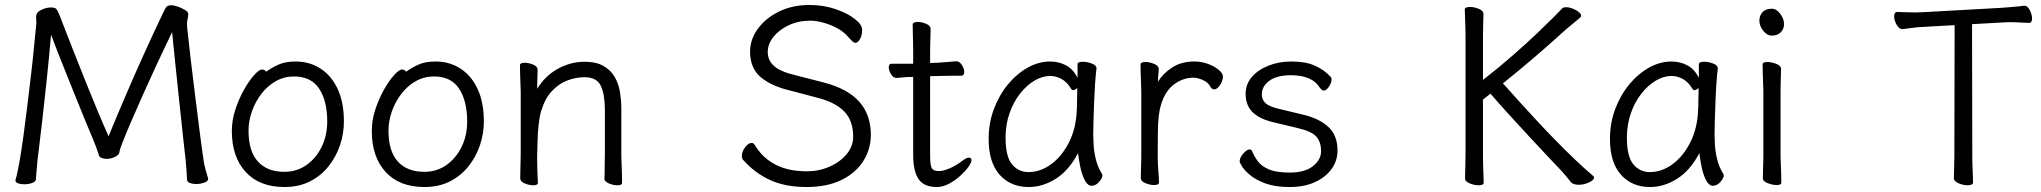

<svg xmlns="http://www.w3.org/2000/svg" viewBox="-20 -733 8194 771"><path d="M731 -628Q737 -570 745.5 -497.5Q754 -425 763.5 -349.5Q773 -274 781.5 -207Q790 -140 797 -93Q799 -76 805 -53.5Q811 -31 815 -19Q815 -18 815.5 -17.5Q816 -17 816 -15Q816 -5 800 0.5Q784 6 767 6Q754 6 743 2Q732 -2 731 -11Q730 -32 729 -47.5Q728 -63 726 -85Q721 -130 714 -193.5Q707 -257 699.5 -329Q692 -401 684.5 -472Q677 -543 671 -604Q641 -542 610.5 -476.5Q580 -411 553 -350.5Q526 -290 505 -241Q484 -192 472 -161Q460 -130 460 -124Q459 -111 442 -103Q425 -95 408 -95Q397 -95 388 -98.5Q379 -102 377 -110Q372 -126 365.5 -144Q359 -162 356 -168Q341 -203 320 -254.5Q299 -306 275 -365.5Q251 -425 227.5 -484Q204 -543 185 -594Q178 -512 168.5 -421Q159 -330 149 -243Q139 -156 130 -84Q128 -66 127 -49Q126 -32 124 -12Q123 -3 108.5 2Q94 7 77 7Q63 7 52.5 3Q42 -1 42 -8V-10Q50 -36 58 -82Q66 -128 74 -186Q82 -244 89.5 -306.5Q97 -369 104 -427.5Q111 -486 115.5 -533.5Q120 -581 123 -609.5Q126 -638 126 -639Q126 -647 125.5 -652.5Q125 -658 125 -663Q125 -665 125 -668Q125 -671 126 -673Q128 -685 147 -694Q166 -703 185 -703Q199 -703 205 -698Q211 -693 221 -667Q244 -607 270 -541Q296 -475 322 -410Q348 -345 372 -287.5Q396 -230 416 -186Q448 -264 484.5 -349Q521 -434 559 -518Q597 -602 631 -673Q638 -687 644 -699.5Q650 -712 667 -712Q678 -712 694 -706.5Q710 -701 723 -693Q736 -685 736 -677Q736 -667 733.5 -657.5Q731 -648 731 -635Z M1049 -445Q1069 -460 1097 -473Q1125 -486 1167 -486Q1224 -486 1268 -457Q1312 -428 1336.5 -374.5Q1361 -321 1361 -245Q1361 -197 1345.5 -150.5Q1330 -104 1299.5 -65.5Q1269 -27 1224.5 -4.5Q1180 18 1122 18Q1022 18 966.5 -42.5Q911 -103 911 -207Q911 -251 925.5 -294.5Q940 -338 960.5 -374Q981 -410 1001 -432Q1021 -454 1032 -454Q1042 -454 1049 -445ZM1122 -43Q1171 -43 1209.5 -69.5Q1248 -96 1271 -142Q1294 -188 1294 -245Q1294 -328 1261.5 -377Q1229 -426 1161 -426Q1121 -426 1087.5 -407Q1054 -388 1029.5 -356Q1005 -324 991.5 -285.5Q978 -247 978 -208Q978 -126 1015.5 -84.5Q1053 -43 1122 -43Z M1611 -445Q1631 -460 1659 -473Q1687 -486 1729 -486Q1786 -486 1830 -457Q1874 -428 1898.5 -374.5Q1923 -321 1923 -245Q1923 -197 1907.5 -150.5Q1892 -104 1861.5 -65.5Q1831 -27 1786.5 -4.5Q1742 18 1684 18Q1584 18 1528.5 -42.5Q1473 -103 1473 -207Q1473 -251 1487.5 -294.5Q1502 -338 1522.5 -374Q1543 -410 1563 -432Q1583 -454 1594 -454Q1604 -454 1611 -445ZM1684 -43Q1733 -43 1771.5 -69.5Q1810 -96 1833 -142Q1856 -188 1856 -245Q1856 -328 1823.5 -377Q1791 -426 1723 -426Q1683 -426 1649.5 -407Q1616 -388 1591.5 -356Q1567 -324 1553.5 -285.5Q1540 -247 1540 -208Q1540 -126 1577.5 -84.5Q1615 -43 1684 -43Z M2407 -17Q2408 -25 2408 -44Q2408 -63 2408.5 -83.5Q2409 -104 2409 -115V-293Q2409 -352 2393 -387.5Q2377 -423 2327 -423Q2293 -423 2258.5 -410Q2224 -397 2196 -367Q2168 -337 2153 -287Q2146 -262 2142.5 -228.5Q2139 -195 2138.5 -162Q2138 -129 2137 -105V-89Q2137 -65 2138 -42Q2139 -19 2140 1Q2140 11 2121 11Q2105 11 2087 3.5Q2069 -4 2069 -17Q2069 -25 2069.5 -46Q2070 -67 2070.5 -87.5Q2071 -108 2071 -115V-364Q2071 -374 2070 -395Q2069 -416 2068.5 -438Q2068 -460 2068 -471Q2068 -481 2087 -481Q2103 -481 2121 -473.5Q2139 -466 2139 -453Q2139 -453 2138.5 -439Q2138 -425 2137.5 -407Q2137 -389 2137 -376Q2169 -429 2220.5 -457Q2272 -485 2327 -485Q2375 -485 2404.5 -467.5Q2434 -450 2449.5 -422Q2465 -394 2470 -361Q2475 -328 2475 -297V-105Q2475 -99 2476 -78Q2477 -57 2477.5 -34Q2478 -11 2478 1Q2478 11 2459 11Q2443 11 2425 3.5Q2407 -4 2407 -16Z M3151 -370Q3078 -387 3035 -423Q2992 -459 2992 -526Q2992 -574 3023 -617Q3054 -660 3108 -686.5Q3162 -713 3231 -713Q3287 -713 3335 -696.5Q3383 -680 3412.5 -657Q3442 -634 3442 -613Q3442 -590 3433 -575.5Q3424 -561 3416 -561Q3409 -561 3402 -568Q3395 -575 3390 -580Q3372 -603 3344 -618.5Q3316 -634 3286.5 -642Q3257 -650 3234 -650Q3186 -650 3147 -631.5Q3108 -613 3085.5 -584.5Q3063 -556 3063 -524Q3063 -490 3089.5 -467Q3116 -444 3178 -430L3287 -402Q3384 -377 3430.5 -324.5Q3477 -272 3477 -192Q3477 -134 3446.5 -86Q3416 -38 3358.5 -10Q3301 18 3218 18Q3134 18 3072.5 -10Q3011 -38 2964 -91Q2959 -96 2959 -107Q2959 -124 2972 -141.5Q2985 -159 2998 -159Q3006 -159 3010 -152Q3034 -113 3063 -91.5Q3092 -70 3122 -60Q3152 -50 3177.5 -47.5Q3203 -45 3219 -45Q3268 -45 3310.5 -63.5Q3353 -82 3379.5 -113.5Q3406 -145 3406 -184Q3406 -248 3371 -284.5Q3336 -321 3268 -339Z M3647 -424H3642Q3620 -424 3608 -422.5Q3596 -421 3581 -420H3580Q3567 -420 3558 -435Q3549 -450 3549 -463Q3549 -477 3560 -477H3647V-528Q3647 -538 3646.5 -559Q3646 -580 3645.5 -602Q3645 -624 3645 -635Q3645 -640 3651 -642.5Q3657 -645 3665 -645Q3681 -645 3699 -637.5Q3717 -630 3717 -617Q3717 -609 3716.5 -592.5Q3716 -576 3715.5 -558Q3715 -540 3715 -528V-480L3743 -481Q3761 -482 3785 -484Q3809 -486 3819 -487H3820Q3833 -487 3842.5 -472Q3852 -457 3852 -444Q3852 -429 3840 -429Q3830 -429 3802 -429Q3774 -429 3754 -428L3715 -427V-108Q3715 -68 3722 -57Q3729 -46 3751 -46Q3768 -46 3793.5 -57Q3819 -68 3844 -87Q3861 -100 3871 -100Q3881 -100 3881 -89Q3881 -80 3868.5 -62.5Q3856 -45 3835.5 -26.5Q3815 -8 3790.5 5Q3766 18 3742 18Q3690 18 3668.5 -14Q3647 -46 3647 -110Z M4383 -457Q4380 -435 4377.5 -398.5Q4375 -362 4373.5 -321.5Q4372 -281 4371 -246Q4370 -211 4370 -193Q4370 -179 4371.5 -151.5Q4373 -124 4380.5 -93Q4388 -62 4405 -35Q4407 -31 4407 -29Q4407 -18 4393.5 -2.5Q4380 13 4363 13Q4348 13 4336.5 -8.5Q4325 -30 4318.5 -60.5Q4312 -91 4309 -118Q4272 -48 4219.5 -15Q4167 18 4111 18Q4038 18 3994 -31.5Q3950 -81 3950 -175Q3950 -239 3971 -295Q3992 -351 4027.5 -394Q4063 -437 4107 -461.5Q4151 -486 4197 -486Q4232 -486 4261 -470.5Q4290 -455 4307 -420V-475Q4307 -485 4328 -485Q4345 -485 4364 -478Q4383 -471 4383 -459ZM4306 -380Q4297 -371 4289 -371Q4285 -371 4282 -375Q4265 -404 4242.5 -416Q4220 -428 4197 -428Q4166 -428 4134.5 -409.5Q4103 -391 4076.5 -357.5Q4050 -324 4034 -278.5Q4018 -233 4018 -180Q4018 -104 4044 -73Q4070 -42 4110 -42Q4158 -42 4201 -73.5Q4244 -105 4272.5 -161Q4301 -217 4304 -291Q4305 -305 4305 -330Q4305 -355 4306 -380Z M4563 -367Q4563 -377 4562 -398Q4561 -419 4560.5 -441Q4560 -463 4560 -474Q4560 -484 4580 -484Q4596 -484 4614.5 -476.5Q4633 -469 4633 -456Q4633 -446 4631.5 -434Q4630 -422 4630 -405Q4650 -438 4687 -462Q4724 -486 4776 -486Q4806 -486 4832 -476Q4858 -466 4874.5 -452Q4891 -438 4891 -426Q4891 -410 4879.5 -392Q4868 -374 4855 -374Q4847 -374 4841 -384Q4831 -403 4809.5 -412Q4788 -421 4773 -421Q4731 -421 4695.5 -395Q4660 -369 4643 -315Q4636 -293 4633 -266Q4630 -239 4629.5 -201Q4629 -163 4629 -106Q4629 -75 4631.5 -46Q4634 -17 4634 0Q4634 10 4614 10Q4598 10 4579.5 2.5Q4561 -5 4561 -18Q4561 -26 4561.5 -44.5Q4562 -63 4562.5 -81Q4563 -99 4563 -106Z M5094 -242Q5038 -255 5010 -282.5Q4982 -310 4982 -356Q4982 -395 5007 -424Q5032 -453 5074 -469.5Q5116 -486 5165 -486Q5223 -486 5260 -469.5Q5297 -453 5325 -423Q5327 -421 5327 -414Q5327 -401 5316.5 -385Q5306 -369 5295 -369Q5289 -369 5279 -382Q5264 -405 5241.5 -415.5Q5219 -426 5198 -428.5Q5177 -431 5165 -431Q5107 -431 5077 -408.5Q5047 -386 5047 -354Q5047 -334 5060.5 -320Q5074 -306 5115 -296L5211 -273Q5276 -258 5313.5 -224Q5351 -190 5351 -128Q5351 -88 5327.5 -55Q5304 -22 5261 -2Q5218 18 5159 18Q5101 18 5062.5 4Q5024 -10 5001 -29Q4978 -48 4968 -64Q4958 -80 4958 -85Q4958 -100 4972.5 -116.5Q4987 -133 4998 -133Q5005 -133 5008 -126Q5016 -106 5030.5 -86Q5045 -66 5075 -53Q5105 -40 5159 -40Q5220 -40 5252.5 -66Q5285 -92 5285 -126Q5285 -161 5267 -183Q5249 -205 5194 -218Z M5865 -589Q5865 -620 5863.5 -649Q5862 -678 5862 -695Q5862 -705 5883 -705Q5900 -705 5918.5 -697.5Q5937 -690 5937 -677Q5937 -665 5936 -639.5Q5935 -614 5935 -588V-412Q5998 -461 6053.5 -509.5Q6109 -558 6152 -599Q6195 -640 6221.5 -666.5Q6248 -693 6253 -699Q6257 -704 6269 -704Q6287 -704 6308 -692.5Q6329 -681 6329 -670Q6329 -665 6325 -662Q6310 -649 6290 -633Q6270 -617 6245 -594Q6199 -552 6140 -501.5Q6081 -451 6015 -398Q6016 -398 6033.5 -378Q6051 -358 6081 -325Q6111 -292 6148.5 -251.5Q6186 -211 6226.5 -169.5Q6267 -128 6306 -91Q6345 -54 6377 -27Q6381 -24 6381 -20Q6381 -10 6361 -0.5Q6341 9 6319 9Q6309 9 6300 6Q6291 3 6286 -4Q6280 -12 6272 -22Q6264 -32 6252 -45Q6225 -73 6189.5 -111Q6154 -149 6114 -192Q6074 -235 6035.5 -277.5Q5997 -320 5965 -357L5935 -333V-111Q5935 -77 5936.5 -46.5Q5938 -16 5938 1Q5938 11 5917 11Q5901 11 5882 3.5Q5863 -4 5863 -17Q5863 -29 5864 -56Q5865 -83 5865 -112Z M6878 -457Q6875 -435 6872.5 -398.5Q6870 -362 6868.5 -321.5Q6867 -281 6866 -246Q6865 -211 6865 -193Q6865 -179 6866.5 -151.5Q6868 -124 6875.5 -93Q6883 -62 6900 -35Q6902 -31 6902 -29Q6902 -18 6888.5 -2.5Q6875 13 6858 13Q6843 13 6831.5 -8.5Q6820 -30 6813.5 -60.5Q6807 -91 6804 -118Q6767 -48 6714.5 -15Q6662 18 6606 18Q6533 18 6489 -31.5Q6445 -81 6445 -175Q6445 -239 6466 -295Q6487 -351 6522.5 -394Q6558 -437 6602 -461.5Q6646 -486 6692 -486Q6727 -486 6756 -470.5Q6785 -455 6802 -420V-475Q6802 -485 6823 -485Q6840 -485 6859 -478Q6878 -471 6878 -459ZM6801 -380Q6792 -371 6784 -371Q6780 -371 6777 -375Q6760 -404 6737.5 -416Q6715 -428 6692 -428Q6661 -428 6629.5 -409.5Q6598 -391 6571.5 -357.5Q6545 -324 6529 -278.5Q6513 -233 6513 -180Q6513 -104 6539 -73Q6565 -42 6605 -42Q6653 -42 6696 -73.5Q6739 -105 6767.5 -161Q6796 -217 6799 -291Q6800 -305 6800 -330Q6800 -355 6801 -380Z M7144 -636Q7144 -617 7131 -603.5Q7118 -590 7095 -590Q7076 -590 7060.5 -609.5Q7045 -629 7045 -650Q7045 -670 7057.5 -684Q7070 -698 7095 -698Q7113 -698 7128.5 -678Q7144 -658 7144 -636ZM7061 -368Q7061 -378 7060 -399Q7059 -420 7058.5 -442Q7058 -464 7058 -475Q7058 -484 7077 -484Q7094 -484 7113 -476.5Q7132 -469 7132 -457Q7132 -449 7131.5 -432.5Q7131 -416 7130.5 -398Q7130 -380 7130 -368V-105Q7130 -99 7131 -78Q7132 -57 7132.5 -34Q7133 -11 7133 1Q7133 10 7114 10Q7098 10 7078.5 2.5Q7059 -5 7059 -17Q7059 -25 7059.5 -43.5Q7060 -62 7060.5 -80Q7061 -98 7061 -105Z M7829 -632 7703 -625Q7678 -624 7654.5 -620.5Q7631 -617 7620 -616H7619Q7606 -616 7596 -634Q7586 -652 7586 -667Q7586 -685 7599 -685Q7607 -685 7627 -684Q7647 -683 7670 -683Q7678 -683 7686.5 -683.5Q7695 -684 7702 -684L8024 -702Q8047 -704 8071 -706Q8095 -708 8107 -710H8110Q8122 -710 8131 -692Q8140 -674 8140 -659Q8140 -641 8128 -641Q8118 -641 8095 -642.5Q8072 -644 8048 -644Q8042 -644 8036 -643.5Q8030 -643 8025 -643L7899 -636L7900 -106Q7900 -75 7901.5 -46Q7903 -17 7903 0Q7903 6 7896.5 8.5Q7890 11 7880 11Q7864 11 7845 3Q7826 -5 7826 -18Q7826 -30 7827 -55.5Q7828 -81 7828 -107Z"/></svg>

Font: Moon Stars Kai T
Style: Regular
Weight: 400
Designer: GuiWonder
Version: Version 1.101